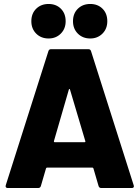

<svg xmlns="http://www.w3.org/2000/svg" viewBox="-20 -948 703 968"><path d="M477 -10 451 -99Q449 -103 446 -103H217Q214 -103 212 -99L186 -10Q183 0 172 0H19Q13 0 10 -3.5Q7 -7 9 -14L224 -690Q227 -700 237 -700H426Q436 -700 439 -690L654 -14Q655 -12 655 -9Q655 0 644 0H491Q480 0 477 -10ZM256 -231H406Q412 -231 410 -237L333 -496Q332 -500 330 -499.5Q328 -499 327 -496L252 -237Q251 -231 256 -231ZM348 -841Q348 -880 372.5 -904Q397 -928 435 -928Q473 -928 497 -904Q521 -880 521 -841Q521 -803 496.5 -778.5Q472 -754 435 -754Q397 -754 372.5 -778.5Q348 -803 348 -841ZM138 -841Q138 -880 162.5 -904Q187 -928 225 -928Q263 -928 287 -904Q311 -880 311 -841Q311 -803 286.5 -778.5Q262 -754 225 -754Q187 -754 162.5 -778.5Q138 -803 138 -841Z"/></svg>

Font: BARLOWEXTRABOLD
Style: Regular
Weight: 800
Designer: Jeremy Tribby
Foundry: Tribby Type
Version: Version 1.422